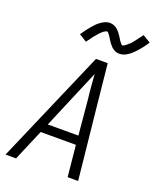

<svg xmlns="http://www.w3.org/2000/svg" viewBox="-173 -1069 947 1168"><g transform="rotate(20 300.0 -485.0)"><path d="M9 0 327 -735H403L428 -490L479 0H411L391 -202H163L77 0ZM188 -260H386L365 -490Q360 -529 357 -568Q354 -607 351 -646Q334 -607 318 -568Q302 -529 285 -490ZM234 -812 184 -843Q196 -861 207.5 -876Q219 -891 229.5 -903.5Q240 -916 249.5 -926Q259 -936 273 -946.5Q287 -957 302 -963.5Q317 -970 333 -970Q339 -970 344 -969Q349 -968 354 -966.5Q359 -965 363.5 -963Q368 -961 372.5 -958Q377 -955 380.5 -952Q384 -949 388 -945Q392 -941 395.5 -937Q399 -933 402 -929Q405 -925 407.5 -921Q410 -917 413 -913Q416 -909 418.5 -904.5Q421 -900 424 -895Q427 -890 430 -886Q433 -882 436 -879Q439 -876 442 -871.5Q445 -867 450 -867Q454 -867 457.5 -869.5Q461 -872 464.5 -874Q468 -876 472 -879Q476 -882 480 -886Q484 -890 486 -891.5Q488 -893 490.5 -895Q493 -897 495.5 -900Q498 -903 500.5 -906Q503 -909 505.5 -912Q508 -915 511 -918.5Q514 -922 517 -926Q520 -930 522.5 -934Q525 -938 528.5 -942Q532 -946 535.5 -950.5Q539 -955 542.5 -960Q546 -965 550 -970L600 -940Q588 -921 576.5 -906Q565 -891 554 -878.5Q543 -866 533.5 -856.5Q524 -847 510.5 -836.5Q497 -826 482 -819.5Q467 -813 451 -813Q445 -813 439.5 -813.5Q434 -814 429 -815.5Q424 -817 419.5 -819.5Q415 -822 410.5 -824.5Q406 -827 402.5 -830Q399 -833 395 -837Q391 -841 388 -845Q385 -849 381.5 -853Q378 -857 375.5 -861Q373 -865 370.5 -869Q368 -873 365 -877.5Q362 -882 359 -887Q356 -892 353 -896Q350 -900 347 -903.5Q344 -907 341.5 -911Q339 -915 334 -915Q330 -915 326 -913Q322 -911 318.5 -909Q315 -907 311 -904Q307 -901 303 -897Q299 -893 297 -891.5Q295 -890 293 -887.5Q291 -885 288.5 -882.5Q286 -880 283.5 -877Q281 -874 278.5 -870.5Q276 -867 272.5 -863.5Q269 -860 266 -856.5Q263 -853 260.5 -849Q258 -845 255 -840.5Q252 -836 248 -831.5Q244 -827 240.5 -822Q237 -817 234 -812Z"/></g></svg>

Font: Iosevka Light Extended Oblique
Style: Regular
Weight: 300
Width: 7
Italic angle: -9°
Monospace: yes
Designer: Belleve Invis
Foundry: Belleve Invis
Version: Version 32.5.0; ttfautohint (v1.8.4)